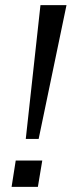

<svg xmlns="http://www.w3.org/2000/svg" viewBox="-20 -725 278 745"><path d="M80 -186 137 -705H238L130 -186ZM25 0 41 -102H144L127 0Z"/></svg>

Font: Nunito Sans
Style: Italic
Weight: 400
Italic angle: -9°
Designer: Vernon Adams
Foundry: Vernon Adams
Version: Version 3.006; ttfautohint (v1.8.3)